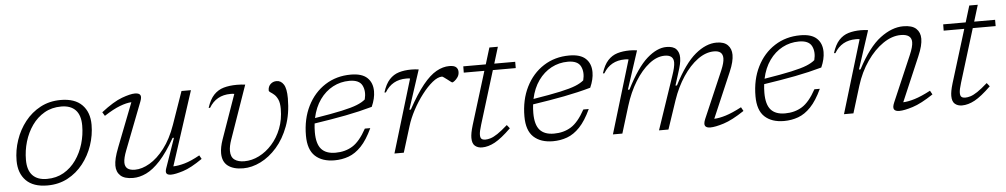

<svg xmlns="http://www.w3.org/2000/svg" viewBox="-37 -911 6370 1216"><g transform="rotate(-5 3148.0 -303.0)"><path d="M355.5 -522Q445 -522 491 -475.5Q537 -429 537 -349Q537 -282.5 515.2 -218.5Q493.5 -154.5 452.8 -102.8Q412 -51 354.5 -20.5Q297 10 225.5 10Q136 10 90 -36.5Q44 -83 44 -163Q44 -229.5 65.8 -293.5Q87.5 -357.5 128.2 -409.2Q169 -461 226.5 -491.5Q284 -522 355.5 -522ZM225.5 -31.5Q286 -31.5 332.8 -58.5Q379.5 -85.5 411.8 -131.2Q444 -177 460.8 -233.5Q477.5 -290 477.5 -349Q477.5 -415 446 -447.8Q414.5 -480.5 355.5 -480.5Q295 -480.5 248.2 -453.5Q201.5 -426.5 169.2 -380.8Q137 -335 120.2 -278.5Q103.5 -222 103.5 -163Q103.5 -97 135 -64.2Q166.5 -31.5 225.5 -31.5Z M984 -33 1049.5 -221H1041Q990 -131.5 943.8 -81.2Q897.5 -31 854.5 -10.5Q811.5 10 770.5 10Q715 10 689.8 -13.8Q664.5 -37.5 664.5 -77.5Q664.5 -98.5 671 -125.8Q677.5 -153 693 -192.5L800.5 -469Q769 -467.5 726.5 -451.2Q684 -435 626 -397.5L611.5 -421.5Q690 -482.5 744 -502.2Q798 -522 827.5 -522Q853.5 -522 861.2 -509.2Q869 -496.5 857 -466.5L741.5 -168Q723 -120.5 723 -92Q723 -41 786.5 -41Q831 -41 880.2 -69.8Q929.5 -98.5 974.2 -156.8Q1019 -215 1050 -303L1123 -512H1183L1030 -41Q1061 -41.5 1102.5 -53.2Q1144 -65 1199.5 -96L1212.5 -72.5Q1139 -21.5 1088.5 -5.8Q1038 10 1012 10Q989.5 10 982.8 0Q976 -10 984 -33Z M1790 -407.5Q1790 -308 1761 -230.5Q1732 -153 1684.8 -99.2Q1637.5 -45.5 1581.5 -17.8Q1525.5 10 1470.5 10Q1408.5 10 1373.5 -16.5Q1338.5 -43 1338.5 -97.5Q1338.5 -135 1355.5 -183.5L1454.5 -464.5Q1449.5 -466 1443 -466.2Q1436.5 -466.5 1430.5 -466.5Q1339.5 -466.5 1294 -390L1285 -390.5Q1302 -443.5 1328.5 -471.5Q1355 -499.5 1391.5 -510Q1428 -520.5 1476 -520.5Q1504 -520.5 1528.5 -517L1410 -178Q1395.5 -137 1395.5 -107Q1395.5 -68.5 1418.5 -51.2Q1441.5 -34 1481.5 -34Q1529 -34 1575 -57Q1621 -80 1658.2 -121.8Q1695.5 -163.5 1717.5 -220.2Q1739.5 -277 1739.5 -344.5Q1739.5 -383 1729.5 -404.5Q1719.5 -426 1706.5 -437.2Q1693.5 -448.5 1683.5 -454.5Q1673.5 -460.5 1673.5 -467.5Q1673.5 -492 1689.2 -507Q1705 -522 1728 -522Q1756 -522 1773 -495.5Q1790 -469 1790 -407.5Z M2293.5 -173.5Q2259.5 -100.5 2221.5 -60.8Q2183.5 -21 2140.8 -5.5Q2098 10 2050.5 10Q1972.5 10 1928 -31.2Q1883.5 -72.5 1883.5 -161.5Q1883.5 -267.5 1924.2 -349Q1965 -430.5 2036.5 -476.2Q2108 -522 2200 -522Q2270.5 -522 2304 -490.2Q2337.5 -458.5 2337.5 -404Q2337.5 -358.5 2314.5 -307Q2234.5 -284.5 2144.8 -267.2Q2055 -250 1945 -233.5Q1941.5 -206.5 1941.5 -178Q1941.5 -104 1971 -70.8Q2000.5 -37.5 2061 -37.5Q2122.5 -37.5 2169.2 -66.2Q2216 -95 2259 -173.5ZM2187.5 -483.5Q2131 -483.5 2082.5 -457.8Q2034 -432 1999.5 -383.8Q1965 -335.5 1950.5 -267.5Q2059.5 -285 2123.2 -299Q2187 -313 2221 -326.8Q2255 -340.5 2274.5 -357.5Q2287.5 -409 2268.8 -446.2Q2250 -483.5 2187.5 -483.5Z M2572 -464.5Q2567.5 -466 2560.8 -466.2Q2554 -466.5 2548 -466.5Q2457 -466.5 2411.5 -390L2402.5 -390.5Q2419 -443.5 2444.8 -471.5Q2470.5 -499.5 2505.5 -510Q2540.5 -520.5 2584 -520.5Q2609.5 -520.5 2631.5 -517L2550 -268H2559.5Q2612 -364 2657 -419.5Q2702 -475 2743.5 -498.2Q2785 -521.5 2826 -521.5Q2857 -521.5 2869.2 -510Q2881.5 -498.5 2881.5 -480Q2881.5 -461 2871.8 -446.8Q2862 -432.5 2851.2 -424.5Q2840.5 -416.5 2836.5 -416.5Q2834.5 -416.5 2825.8 -423Q2817 -429.5 2807 -437.5Q2796.5 -445.5 2787 -452.2Q2777.5 -459 2774.5 -459Q2747 -459 2713.2 -431.5Q2679.5 -404 2645.8 -360Q2612 -316 2584.5 -264.5Q2557 -213 2542.5 -165L2491.5 0H2432Z M2995 -134Q2981.5 -91 2981.5 -70.5Q2981.5 -51 2990 -44.2Q2998.5 -37.5 3013 -37.5Q3028.5 -37.5 3047.2 -43.2Q3066 -49 3092 -66.2Q3118 -83.5 3156.5 -117.5L3174 -95.5Q3113 -36 3070.5 -13Q3028 10 2989 10Q2961.5 10 2943.8 -5Q2926 -20 2926 -56Q2926 -70 2929.5 -89.2Q2933 -108.5 2941.5 -136.5L3045 -472H2914L2914.5 -512H3057.5L3089.5 -616.5H3143.5L3111.5 -512H3244.5V-472H3099Z M3682.5 -173.5Q3648.5 -100.5 3610.5 -60.8Q3572.5 -21 3529.8 -5.5Q3487 10 3439.5 10Q3361.5 10 3317 -31.2Q3272.5 -72.5 3272.5 -161.5Q3272.5 -267.5 3313.2 -349Q3354 -430.5 3425.5 -476.2Q3497 -522 3589 -522Q3659.5 -522 3693 -490.2Q3726.5 -458.5 3726.5 -404Q3726.5 -358.5 3703.5 -307Q3623.5 -284.5 3533.8 -267.2Q3444 -250 3334 -233.5Q3330.5 -206.5 3330.5 -178Q3330.5 -104 3360 -70.8Q3389.5 -37.5 3450 -37.5Q3511.5 -37.5 3558.2 -66.2Q3605 -95 3648 -173.5ZM3576.5 -483.5Q3520 -483.5 3471.5 -457.8Q3423 -432 3388.5 -383.8Q3354 -335.5 3339.5 -267.5Q3448.5 -285 3512.2 -299Q3576 -313 3610 -326.8Q3644 -340.5 3663.5 -357.5Q3676.5 -409 3657.8 -446.2Q3639 -483.5 3576.5 -483.5Z M4657.5 -76Q4580.5 -24.5 4525.8 -7.2Q4471 10 4440 10Q4414.5 10 4406.8 -3Q4399 -16 4411.5 -46L4540 -344.5Q4550.5 -369.5 4555.2 -387.5Q4560 -405.5 4560 -419.5Q4560 -468 4504.5 -468Q4452 -468 4400.8 -430.8Q4349.5 -393.5 4306.2 -328.5Q4263 -263.5 4235 -181.5L4174 0H4114L4228 -337Q4247 -391.5 4247 -420Q4247 -468 4191 -468Q4141 -468 4091.8 -429.2Q4042.5 -390.5 4001 -323.2Q3959.5 -256 3933.5 -171L3881 0H3821L3961 -464.5Q3956.5 -466 3949.8 -466.2Q3943 -466.5 3937 -466.5Q3846 -466.5 3800.5 -390L3791.5 -390.5Q3808 -443.5 3833.8 -471.5Q3859.5 -499.5 3894.5 -510Q3929.5 -520.5 3973 -520.5Q3997.5 -520.5 4019.5 -517L3940 -273.5H3950Q4019 -409.5 4083 -465.8Q4147 -522 4206.5 -522Q4249.5 -522 4268.5 -501.8Q4287.5 -481.5 4287.5 -447Q4287.5 -427 4282.2 -404.2Q4277 -381.5 4266.5 -349.5L4242.5 -273.5H4252Q4321.5 -409 4389.8 -465.5Q4458 -522 4525 -522Q4573 -522 4596.2 -498.2Q4619.5 -474.5 4619.5 -436Q4619.5 -415.5 4613.2 -389.8Q4607 -364 4592 -329L4469 -42.5Q4500.5 -43.5 4542.8 -56.5Q4585 -69.5 4644 -100.5Z M5151.5 -173.5Q5117.5 -100.5 5079.5 -60.8Q5041.5 -21 4998.8 -5.5Q4956 10 4908.5 10Q4830.5 10 4786 -31.2Q4741.5 -72.5 4741.5 -161.5Q4741.5 -267.5 4782.2 -349Q4823 -430.5 4894.5 -476.2Q4966 -522 5058 -522Q5128.5 -522 5162 -490.2Q5195.5 -458.5 5195.5 -404Q5195.5 -358.5 5172.5 -307Q5092.5 -284.5 5002.8 -267.2Q4913 -250 4803 -233.5Q4799.5 -206.5 4799.5 -178Q4799.5 -104 4829 -70.8Q4858.5 -37.5 4919 -37.5Q4980.5 -37.5 5027.2 -66.2Q5074 -95 5117 -173.5ZM5045.5 -483.5Q4989 -483.5 4940.5 -457.8Q4892 -432 4857.5 -383.8Q4823 -335.5 4808.5 -267.5Q4917.5 -285 4981.2 -299Q5045 -313 5079 -326.8Q5113 -340.5 5132.5 -357.5Q5145.5 -409 5126.8 -446.2Q5108 -483.5 5045.5 -483.5Z M5269.5 -390 5260.5 -390.5Q5277 -443.5 5302.8 -471.5Q5328.5 -499.5 5363.5 -510Q5398.5 -520.5 5442 -520.5Q5466.5 -520.5 5488.5 -517L5409 -273.5H5419Q5491 -410.5 5565.5 -466.2Q5640 -522 5712 -522Q5768 -522 5793.8 -498Q5819.5 -474 5819.5 -434Q5819.5 -413 5812.8 -386Q5806 -359 5790.5 -323L5670.5 -42.5Q5701.5 -43.5 5744 -56.5Q5786.5 -69.5 5845.5 -100.5L5859 -76Q5782 -24.5 5727.2 -7.2Q5672.5 10 5641.5 10Q5616 10 5608 -3Q5600 -16 5613 -46L5738 -337Q5760 -388 5760 -417Q5760 -468 5691.5 -468Q5635.5 -468 5579 -429.5Q5522.5 -391 5475.8 -323.8Q5429 -256.5 5402.5 -171L5350 0H5290L5430 -464.5Q5425.5 -466 5418.8 -466.2Q5412 -466.5 5406 -466.5Q5315 -466.5 5269.5 -390Z M6046 -134Q6032.5 -91 6032.5 -70.5Q6032.5 -51 6041 -44.2Q6049.5 -37.5 6064 -37.5Q6079.5 -37.5 6098.2 -43.2Q6117 -49 6143 -66.2Q6169 -83.5 6207.5 -117.5L6225 -95.5Q6164 -36 6121.5 -13Q6079 10 6040 10Q6012.5 10 5994.8 -5Q5977 -20 5977 -56Q5977 -70 5980.5 -89.2Q5984 -108.5 5992.5 -136.5L6096 -472H5965L5965.5 -512H6108.5L6140.5 -616.5H6194.5L6162.5 -512H6295.5V-472H6150Z"/></g></svg>

Font: Newsreader 6pt Light
Style: Italic
Weight: 300
Italic angle: -17°
Designer: Hugues Gentile
Foundry: Production Type
Version: Version 1.003; ttfautohint (v1.8.3)